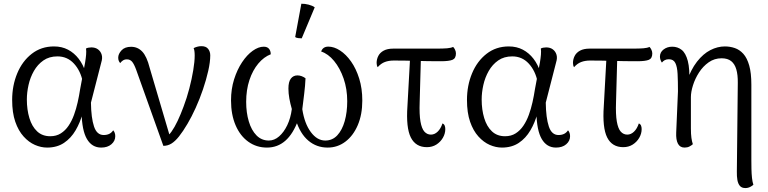

<svg xmlns="http://www.w3.org/2000/svg" viewBox="-20 -766 4058 1014"><path d="M228.8 13.4Q196.7 13.4 164.4 -0.7Q132.1 -14.8 104.7 -45.1Q77.2 -75.4 60.7 -123Q44.2 -170.7 44.2 -238.4Q44.2 -314 71 -378.5Q97.7 -442.9 147.6 -481.8Q197.5 -520.8 265.2 -520.8Q306.7 -520.8 339.3 -503.6Q371.8 -486.5 395.6 -455.6Q419.3 -424.8 432.8 -382L417.4 -332.6Q405.6 -392.2 370.5 -430.2Q335.5 -468.2 283.4 -468.2Q239.8 -468.2 209.2 -446.8Q178.5 -425.4 159 -391.1Q139.5 -356.8 130.7 -317.2Q121.8 -277.5 121.8 -240.7Q121.8 -186.9 135.2 -142.5Q148.5 -98.2 176 -72.3Q203.4 -46.5 245.2 -46.5Q277.5 -46.5 301.2 -61.6Q325 -76.6 342.1 -102Q359.2 -127.3 370.8 -159.2Q382.5 -191.2 390.2 -225.9Q398 -260.7 402.9 -293.3L429.5 -436.2Q433.4 -459.6 434.8 -477.6Q436.3 -495.5 434.3 -509.8Q439.1 -512.8 447 -514.2Q454.8 -515.7 462.5 -515.7Q483.6 -515.7 497.8 -505.1Q511.9 -494.5 517 -477.2Q522.2 -459.8 515.1 -437.1L460.3 -223.9Q461.4 -143.3 476.5 -98.1Q491.5 -52.9 527.6 -52.9Q544.5 -52.9 557 -59Q569.5 -65.1 577.8 -77.8Q588.7 -65.8 588.7 -46.7Q588.7 -21.7 568.4 -4.2Q548.2 13.4 514.2 13.4Q465.8 13.4 439.3 -31.5Q412.7 -76.4 410.8 -172.2L416.5 -167.9Q403.6 -119.4 379.3 -77.8Q355 -36.2 318 -11.4Q280.9 13.4 228.8 13.4Z M842.7 4.3 699.1 -397.8Q688.2 -427.4 677.7 -440Q667.1 -452.5 650.2 -452.5Q637.8 -452.5 629 -446.5Q620.2 -440.5 614.8 -432.8Q610.4 -437.6 607.3 -444.7Q604.3 -451.8 604.3 -461.5Q604.3 -481.1 621.7 -500Q639.1 -518.9 672.3 -518.9Q707.1 -518.9 731.1 -493.7Q755.2 -468.5 770.4 -408.1L880.2 -35.9L856 -41.7Q870 -48.6 885.9 -71Q901.8 -93.3 918 -127.4Q934.2 -161.5 949.4 -202.8Q966.6 -247.9 979.8 -298.5Q993 -349 1000.6 -395.2Q1008.2 -441.3 1008.2 -472.5Q1008.2 -486.3 1006.7 -496.7Q1005.3 -507 1002.5 -511.7Q1010 -515.9 1020.9 -519Q1031.8 -522.2 1043.7 -522.2Q1067.8 -522.2 1079.1 -508Q1090.4 -493.8 1090.4 -473.6Q1090.4 -438.7 1079.8 -391.8Q1069.2 -344.8 1052 -294.1Q1034.8 -243.4 1013.3 -196Q991.7 -148.5 970.2 -112.2Q946.2 -71.5 925.4 -45.5Q904.7 -19.5 885.1 -7.6Q865.5 4.3 842.7 4.3Z M1713.9 -519.8Q1744.2 -519.8 1775.9 -499.3Q1807.5 -478.8 1834.2 -441Q1860.8 -403.2 1877.1 -350.9Q1893.4 -298.7 1893.4 -234.8Q1893.4 -160.8 1869.4 -104.9Q1845.4 -49 1804 -17.8Q1762.6 13.4 1710.5 13.4Q1651.8 13.4 1608.6 -23.2Q1565.3 -59.7 1542.6 -131.5L1555.1 -132.5Q1528.1 -58.8 1486.9 -22.7Q1445.7 13.4 1389.9 13.4Q1334.8 13.4 1291.7 -17.3Q1248.5 -48.1 1224.3 -104.3Q1200.1 -160.5 1200.1 -235.8Q1200.1 -295.5 1216.3 -347Q1232.6 -398.5 1258.5 -437.3Q1284.4 -476.2 1314.7 -497.8Q1345.1 -519.4 1372.7 -519.4Q1391.5 -519.4 1400.7 -508.3Q1409.9 -497.3 1409.9 -479.3Q1373.8 -465.5 1344.2 -430.4Q1314.6 -395.2 1297.3 -343.3Q1280.1 -291.5 1280.1 -227.9Q1280.1 -171.1 1294 -124.7Q1307.8 -78.3 1334.5 -51.1Q1361.2 -23.8 1399.9 -23.8Q1428.8 -23.8 1453.8 -45.5Q1478.9 -67.1 1497 -104.6Q1515 -142.2 1521.2 -190.2Q1513.1 -218.5 1508.1 -245.8Q1503.2 -273.2 1503.2 -298.6Q1503.2 -334.2 1516.1 -351Q1529 -367.8 1550.8 -367.8Q1561.6 -367.8 1572.3 -364Q1583.1 -360.2 1593.5 -352.7Q1591.8 -312.7 1586.5 -270.4Q1581.2 -228.1 1576.5 -189.4Q1588.2 -113.3 1621.5 -68.6Q1654.7 -23.8 1697.7 -23.8Q1735.8 -23.8 1761.5 -51.5Q1787.1 -79.2 1800.5 -126.3Q1813.8 -173.4 1813.8 -231.6Q1813.8 -296.1 1794.7 -351.2Q1775.6 -406.3 1744.4 -444.1Q1713.2 -481.8 1676.1 -494Q1685.2 -519.8 1713.9 -519.8ZM1573.5 -563.5Q1565.8 -563.4 1554.7 -564.8Q1543.7 -566.3 1538.9 -570.3L1571.5 -746.3Q1589.8 -746.7 1610.1 -741.4Q1630.4 -736.2 1642.1 -727.3Z M2234.5 11.2Q2175.4 11.2 2149.6 -40.1Q2123.8 -91.5 2131.8 -205.6L2146.5 -473.6H2203.2L2196.4 -226.8Q2194 -161.8 2200.6 -124.2Q2207.2 -86.6 2221.4 -70.8Q2235.6 -55.1 2255.8 -55.1Q2275.2 -55.1 2291.3 -70.6Q2307.5 -86.1 2316.8 -114.1Q2325.3 -110.6 2328.5 -102.7Q2331.7 -94.8 2331.7 -84.1Q2331.7 -60.2 2319 -38.3Q2306.4 -16.5 2284.7 -2.6Q2262.9 11.2 2234.5 11.2ZM1974.6 -411.1Q1969 -420.4 1969 -433.4Q1969 -453.2 1978 -470.7Q1986.9 -488.1 2006.5 -498.7Q2026.1 -509.2 2056.2 -509.2H2282Q2321 -509.2 2341.5 -511Q2362 -512.7 2372.9 -518.2Q2378.2 -513.9 2383 -503.9Q2387.9 -493.9 2387.9 -483.7Q2387.9 -457.7 2369.8 -450.2Q2351.6 -442.6 2308.5 -442.6Q2239.2 -442.6 2178.1 -444.5Q2116.9 -446.3 2059.6 -446.3Q2033.2 -446.3 2012.5 -438.5Q1991.8 -430.8 1974.6 -411.1Z M2630.8 13.4Q2598.7 13.4 2566.4 -0.7Q2534.1 -14.8 2506.7 -45.1Q2479.2 -75.4 2462.7 -123Q2446.2 -170.7 2446.2 -238.4Q2446.2 -314 2473 -378.5Q2499.7 -442.9 2549.6 -481.8Q2599.5 -520.8 2667.2 -520.8Q2708.7 -520.8 2741.3 -503.6Q2773.8 -486.5 2797.6 -455.6Q2821.3 -424.8 2834.8 -382L2819.4 -332.6Q2807.6 -392.2 2772.5 -430.2Q2737.5 -468.2 2685.4 -468.2Q2641.8 -468.2 2611.2 -446.8Q2580.5 -425.4 2561 -391.1Q2541.5 -356.8 2532.7 -317.2Q2523.8 -277.5 2523.8 -240.7Q2523.8 -186.9 2537.2 -142.5Q2550.5 -98.2 2578 -72.3Q2605.4 -46.5 2647.2 -46.5Q2679.5 -46.5 2703.2 -61.6Q2727 -76.6 2744.1 -102Q2761.2 -127.3 2772.8 -159.2Q2784.5 -191.2 2792.2 -225.9Q2800 -260.7 2804.9 -293.3L2831.5 -436.2Q2835.4 -459.6 2836.8 -477.6Q2838.3 -495.5 2836.3 -509.8Q2841.1 -512.8 2849 -514.2Q2856.8 -515.7 2864.5 -515.7Q2885.6 -515.7 2899.8 -505.1Q2913.9 -494.5 2919 -477.2Q2924.2 -459.8 2917.1 -437.1L2862.3 -223.9Q2863.4 -143.3 2878.5 -98.1Q2893.5 -52.9 2929.6 -52.9Q2946.5 -52.9 2959 -59Q2971.5 -65.1 2979.8 -77.8Q2990.7 -65.8 2990.7 -46.7Q2990.7 -21.7 2970.4 -4.2Q2950.2 13.4 2916.2 13.4Q2867.8 13.4 2841.3 -31.5Q2814.7 -76.4 2812.8 -172.2L2818.5 -167.9Q2805.6 -119.4 2781.3 -77.8Q2757 -36.2 2720 -11.4Q2682.9 13.4 2630.8 13.4Z M3271.5 11.2Q3212.4 11.2 3186.6 -40.1Q3160.8 -91.5 3168.8 -205.6L3183.5 -473.6H3240.2L3233.4 -226.8Q3231 -161.8 3237.6 -124.2Q3244.2 -86.6 3258.4 -70.8Q3272.6 -55.1 3292.8 -55.1Q3312.2 -55.1 3328.3 -70.6Q3344.5 -86.1 3353.8 -114.1Q3362.3 -110.6 3365.5 -102.7Q3368.7 -94.8 3368.7 -84.1Q3368.7 -60.2 3356 -38.3Q3343.4 -16.5 3321.7 -2.6Q3299.9 11.2 3271.5 11.2ZM3011.6 -411.1Q3006 -420.4 3006 -433.4Q3006 -453.2 3015 -470.7Q3023.9 -488.1 3043.5 -498.7Q3063.1 -509.2 3093.2 -509.2H3319Q3358 -509.2 3378.5 -511Q3399 -512.7 3409.9 -518.2Q3415.2 -513.9 3420 -503.9Q3424.9 -493.9 3424.9 -483.7Q3424.9 -457.7 3406.8 -450.2Q3388.6 -442.6 3345.5 -442.6Q3276.2 -442.6 3215.1 -444.5Q3153.9 -446.3 3096.6 -446.3Q3070.2 -446.3 3049.5 -438.5Q3028.8 -430.8 3011.6 -411.1Z M3916.5 227.2Q3897.3 227.2 3887.5 215.7Q3877.7 204.1 3874.3 184.5Q3871 164.8 3871.5 140.9L3876.5 -328.3Q3877 -370.8 3868.7 -399.4Q3860.5 -428 3841.7 -443.1Q3822.9 -458.2 3791.1 -458.2Q3752.9 -458.2 3722.8 -437Q3692.7 -415.8 3671.7 -383.2Q3650.8 -350.6 3639.8 -315.5Q3628.8 -280.5 3628.8 -253.2V-88.3Q3628.8 -57.3 3631.5 -38Q3634.2 -18.8 3639.1 -4.4Q3631.5 2.4 3620.8 7.9Q3610.1 13.4 3595.3 13.4Q3571.2 13.4 3560.3 -7.3Q3549.4 -28 3551.2 -65.9L3560.5 -284Q3560.5 -338 3558.5 -375.8Q3556.5 -413.6 3546.6 -433.3Q3536.8 -453.1 3512.6 -453.1Q3499.5 -453.1 3490.5 -448.2Q3481.5 -443.2 3475.7 -435.5Q3471.2 -441.4 3468.3 -449.8Q3465.3 -458.3 3465.3 -466.6Q3465.3 -490 3484.5 -504.7Q3503.7 -519.4 3530.3 -519.4Q3558.6 -519.4 3580 -502.7Q3601.4 -485.9 3612.5 -444Q3623.5 -402 3620.3 -325.9L3605.5 -331.5Q3628.2 -398.2 3660.9 -440.2Q3693.7 -482.1 3731.7 -501.4Q3769.6 -520.8 3808.2 -520.8Q3835.5 -520.8 3860.7 -512.2Q3885.8 -503.7 3905.7 -481.8Q3925.5 -459.8 3936.8 -420.2Q3948.1 -380.6 3948.1 -318.5V78.8Q3948.1 101.2 3948.6 126.5Q3949.1 151.8 3951.5 173.9Q3954 196 3958.8 209.5Q3954.2 214.7 3942.3 221Q3930.4 227.2 3916.5 227.2Z"/></svg>

Font: Arima Thin
Style: Regular
Weight: 100
Designer: Joana Correia and Natanael Gama
Foundry: NDISCOVER
Version: Version 1.101;gftools[0.9.23]